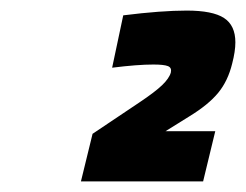

<svg xmlns="http://www.w3.org/2000/svg" viewBox="-20 -821 465 363"><path d="M155 -568 243 -627Q273 -647 286.5 -660Q300 -673 303 -684Q305 -693 297.5 -696Q290 -699 270 -699Q240 -699 192 -693L213 -792Q285 -801 333 -801Q382 -801 403.5 -787Q425 -773 425 -741Q425 -724 419 -701Q411 -668 392.5 -645.5Q374 -623 338 -601L293 -573H387L364 -478H133Z"/></svg>

Font: Cairo
Style: Bold Italic
Weight: 700
Italic angle: -13°
Designer: Mohamed Gaber, Accademia di Belle Arti di Urbino and others
Foundry: Kief Type Foundry, Accademia di Belle Arti di Urbino and others
Version: Version 3.011